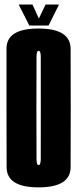

<svg xmlns="http://www.w3.org/2000/svg" viewBox="-20 -804 333 828"><path d="M146 4Q284 4 284.5 -82.8Q285 -169.5 285 -337.5Q285 -506 284.5 -593.5Q284 -681 146 -681Q8 -681 8 -594.2Q8 -507.5 8 -337.5Q8 -169.5 8.5 -82.8Q9 4 146 4ZM146 -92Q138 -92 137.5 -117.5Q137 -143 137 -337.5Q137 -536.5 137.5 -560.8Q138 -585 146 -585Q155.5 -585 155.8 -560.8Q156 -536.5 156 -337.5Q156 -143 155.8 -117.5Q155.5 -92 146 -92ZM106.5 -694H189.5L234.5 -784.5H176.5L147.5 -724L120 -784.5H60.5Z"/></svg>

Font: Anybody UltraCondensed
Style: Bold
Weight: 700
Width: 1
Version: Version 1.113;gftools[0.9.25]